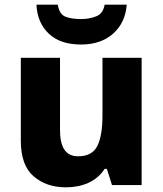

<svg xmlns="http://www.w3.org/2000/svg" viewBox="-20 -798 703 828"><path d="M431.2 -777.8C426.8 -752 414.6 -734.9 394.5 -727.5C374.5 -719.7 353 -715.8 330.1 -715.8C302.2 -715.8 279.3 -719.2 262.2 -726.1C245.1 -732.4 233.9 -750 229 -777.8H137.2C139.6 -725.6 157.7 -683.6 190.4 -652.8C223.1 -621.6 269.5 -606 330.1 -606C387.2 -606 433.6 -622.1 468.8 -653.8C503.4 -685.5 522.9 -726.6 526.4 -777.8ZM421.9 -548.8V-298.8C421.9 -242.2 414.6 -198.7 399.9 -168.9C385.3 -139.2 357.4 -124 316.9 -124C262.2 -124 238.8 -163.6 238.8 -237.8V-548.8H69.8V-190.9C69.8 -121.1 87.9 -69.8 124.5 -38.1C161.1 -6.3 207.5 9.8 264.2 9.8C332 9.8 396 -13.7 431.2 -69.8H440.9L462.9 0H590.8V-548.8Z"/></svg>

Font: Noto Reveo Sans
Style: Regular
Weight: 800
Designer: Monotype Design Team
Foundry: Monotype Imaging Inc.
Version: Version 2.007